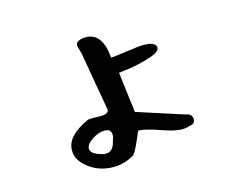

<svg xmlns="http://www.w3.org/2000/svg" viewBox="-90 -761 1180 925"><g transform="rotate(-15 500.0 -298.5)"><path d="M197 -108Q197 -180 308 -230Q314 -233 334 -233Q340 -233 352.5 -232.5Q365 -232 371 -232Q414 -232 414 -254Q414 -255 413.5 -256.5Q413 -258 413 -259L363 -547Q352 -583 352 -592Q352 -604 367 -611Q382 -618 401 -618Q485 -618 495 -491Q508 -491 574 -500.5Q640 -510 661 -510Q670 -510 673 -509Q695 -509 709 -501Q723 -493 723 -481Q723 -460 682 -446Q618 -423 533 -413L513 -411L538 -209L773 -133Q787 -132 795 -123Q803 -114 803 -103Q803 -78 776 -76Q758 -69 736 -69Q701 -69 631.5 -93.5Q562 -118 531 -118Q526 -110 513.5 -80Q501 -50 488.5 -27.5Q476 -5 465 -3Q421 21 370 21Q302 21 249.5 -18Q197 -57 197 -108ZM278 -95Q278 -67 335 -53Q342 -51 353 -51Q388 -51 399 -100Q406 -117 406 -130Q406 -160 373 -160Q343 -160 310.5 -138.5Q278 -117 278 -95Z"/></g></svg>

Font: NaniFont Regular
Style: Regular
Weight: 400
Designer: Nanigashitei
Version: Version 1.036